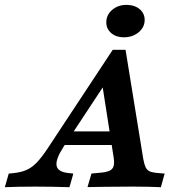

<svg xmlns="http://www.w3.org/2000/svg" viewBox="-90 -778 748 798"><path d="M193.8 -58.9 214.8 -56.5 198.7 0Q122.9 -2.4 55.9 -2.4Q-13.4 -2.4 -69.9 0L-53.7 -56.5L-37.6 -58.1Q-3.7 -61.3 18.8 -71Q41.4 -80.6 61.6 -101.2Q81.8 -121.8 107.6 -160.5L378.5 -571H431.8L505.5 -117.1Q509.6 -94.7 515.1 -83.2Q520.6 -71.6 530.5 -66.6Q540.4 -61.6 558.9 -59.6L594.3 -56.5L578.6 0Q523.8 -2.4 466 -2.4H463.5H459.5Q387 -2.4 348 -1.6Q310.8 -1.2 273.7 -0.4L290.2 -56.8L326.7 -60.1Q352.7 -62.5 365.5 -68.5Q378.3 -74.5 382.2 -87.8Q386.1 -101.1 382 -125.8L332.7 -441.4L387.4 -491.1L174.5 -168.5Q140.6 -116.1 145.1 -89.9Q149.5 -63.7 193.8 -58.9ZM193.5 -231.9H413.9L423.8 -175.4H159ZM351.8 -685.4Q351.8 -715.9 376.1 -736.8Q400.4 -757.7 435.3 -757.7Q469.1 -757.7 490.2 -740.2Q511.3 -722.6 511.3 -695.3Q511.3 -664.7 486.1 -643.8Q460.9 -622.9 424.7 -622.9Q392.6 -622.9 372.2 -640.5Q351.8 -658.1 351.8 -685.4Z"/></svg>

Font: Playfair Micro SmCond SmLight
Style: Italic
Weight: 360
Width: 4
Italic angle: -15.6°
Designer: Claus Eggers Sørensen
Foundry: Claus Eggers Sørensen
Version: Version 2.203;Glyphs 3.3 (3326)